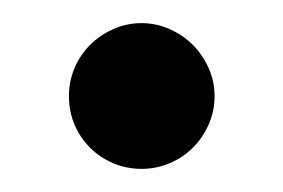

<svg xmlns="http://www.w3.org/2000/svg" viewBox="-20 -147 245 166"><path d="M165.5 -64Q165.5 -50.8 160.4 -39.3Q155.3 -27.8 146.7 -19.3Q138.2 -10.7 126.7 -5.9Q115.2 -1 102.5 -1Q89.4 -1 77.9 -5.9Q66.4 -10.7 57.9 -19.3Q49.3 -27.8 44.4 -39.3Q39.6 -50.8 39.6 -64Q39.6 -76.7 44.4 -88.1Q49.3 -99.6 57.9 -108.2Q66.4 -116.7 77.9 -121.8Q89.4 -127 102.5 -127Q115.2 -127 126.7 -121.8Q138.2 -116.7 146.7 -108.2Q155.3 -99.6 160.4 -88.1Q165.5 -76.7 165.5 -64Z"/></svg>

Font: Audiowide
Style: Regular
Weight: 400
Designer: Astigmatic (AOETI)
Foundry: Astigmatic (AOETI)
Version: Version 1.002